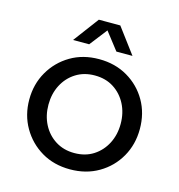

<svg xmlns="http://www.w3.org/2000/svg" viewBox="-106 -793 838 899"><g transform="rotate(15 313.0 -344.0)"><path d="M313 12Q235 12 175 -23.5Q115 -59 80 -119.5Q45 -180 45 -255Q45 -330 80 -390.5Q115 -451 175 -486.5Q235 -522 313 -522Q391 -522 451.5 -486.5Q512 -451 546.5 -391Q581 -331 581 -255Q581 -180 546.5 -119.5Q512 -59 451.5 -23.5Q391 12 313 12ZM313 -67Q366 -67 405 -92Q444 -117 466 -159.5Q488 -202 488 -255Q488 -308 466 -350.5Q444 -393 405 -418Q366 -443 313 -443Q261 -443 221.5 -418Q182 -393 160 -350.5Q138 -308 138 -255Q138 -202 160 -159.5Q182 -117 221.5 -92Q261 -67 313 -67ZM171 -577 263 -700H367L459 -577H381L315 -662L249 -577Z"/></g></svg>

Font: MuseoModerno Thin
Style: Regular
Weight: 400
Version: Version 1.003